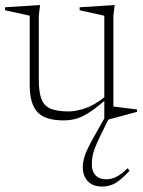

<svg xmlns="http://www.w3.org/2000/svg" viewBox="-24 -454 552 740"><path d="M125.5 -146.5Q125.5 -99 135.8 -72.2Q146 -45.5 171.2 -35Q196.5 -24.5 241.5 -24.5Q266 -24.5 301.8 -35.8Q337.5 -47 378 -79V-393.5L283 -414.5V-426L418 -434.5L413 -393.5V-43.5L504 -32V-23L393.5 7L364.5 65.5Q348.5 98 341.2 117.8Q334 137.5 332 151.5Q330 165.5 330 181Q330 207 344.8 222Q359.5 237 385 237Q407 237 426.5 226.5Q446 216 467.5 194.5L475.5 204Q443 239 420.2 252Q397.5 265 369.5 265Q334 265 314.5 244.5Q295 224 295 189.5Q295 171.5 302.5 147.2Q310 123 339 71.5L378 2.5V-65Q340 -32.5 313 -16.2Q286 0 264.2 5Q242.5 10 220.5 10Q149.5 10 120 -22.2Q90.5 -54.5 90.5 -126.5V-393.5L-4.5 -414.5V-426L130.5 -434.5L125.5 -393.5Z"/></svg>

Font: Newsreader 16pt ExtraLight
Style: Regular
Weight: 275
Designer: Hugues Gentile
Foundry: Production Type
Version: Version 1.003; ttfautohint (v1.8.3)